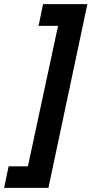

<svg xmlns="http://www.w3.org/2000/svg" viewBox="-95 -750 446 936"><path d="M141 166 331 -730H115L93 -624H188L41 61H-53L-75 166Z"/></svg>

Font: Noto Sans UI Condensed ExtraBold
Style: Italic
Weight: 800
Width: 3
Designer: Monotype Design Team
Foundry: Monotype Imaging Inc.
Version: 1.001